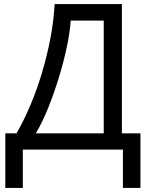

<svg xmlns="http://www.w3.org/2000/svg" viewBox="-20 -734 731 942"><path d="M578 -714V-80H669V188H583V0H92V188H6V-80H61Q97 -142 129.5 -219Q162 -296 187 -380.5Q212 -465 228 -550Q244 -635 248 -714ZM327 -633Q323 -575 307.5 -502Q292 -429 268.5 -352.5Q245 -276 216.5 -205Q188 -134 156 -80H489V-633Z"/></svg>

Font: Go Noto Kurrent-Regular
Style: Regular
Weight: 400
Designer: Monotype Design Team
Foundry: Monotype Imaging Inc.
Version: Version 2.012; ttfautohint (v1.8.4.7-5d5b)